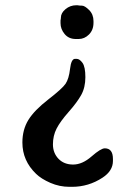

<svg xmlns="http://www.w3.org/2000/svg" viewBox="-20 -538 522 728"><path d="M264.6 -314.9H270.5Q281.7 -314.9 292.7 -299.8Q303.7 -284.7 303.7 -245.4Q303.7 -206.1 287.8 -177.7Q272 -149.4 240.2 -113.5Q208.5 -77.6 194.6 -50.5Q180.7 -23.4 180.7 9.3Q180.7 42 201.7 64Q222.7 85.9 257.3 85.9Q292 85.9 327.1 55.2Q362.3 24.4 377.4 24.4Q408.2 24.4 408.2 64.9V72.3Q408.2 109.9 368.7 135.7Q315.9 170.4 252.9 170.4H243.7Q205.6 170.4 170.9 155.3Q136.2 140.1 116.7 121.1Q64.9 71.3 64.9 2.4Q64.9 -46.4 87.6 -83.3Q110.4 -120.1 163.1 -160.9Q215.8 -201.7 228.5 -220.2Q241.2 -238.8 245.6 -276.9Q250 -314.9 264.6 -314.9ZM334.5 -458V-451.7Q334.5 -424.3 317.4 -407.2Q300.3 -390.1 278.3 -390.1H267.6Q240.7 -390.1 225.1 -408.9Q209.5 -427.7 209.5 -450.2V-460.9Q210.9 -466.8 210.9 -471.2Q210.9 -488.8 228.5 -503.4Q246.1 -518.1 269.5 -518.1H273.9Q279.8 -516.6 290.5 -516.6Q301.3 -516.6 317.9 -500Q334.5 -483.4 334.5 -458Z"/></svg>

Font: Averia Serif
Style: Regular
Weight: 500
Version: Version 1.0